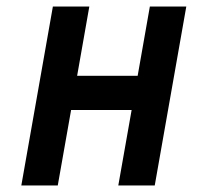

<svg xmlns="http://www.w3.org/2000/svg" viewBox="-20 -570 640 590"><path d="M142.5 -550H254.5L217 -337H403L440.5 -550H552.5L455.5 0H343.5L384.5 -232H198.5L157.5 0H45.5Z"/></svg>

Font: JuliaMono
Style: Bold Italic
Weight: 700
Italic angle: -9°
Monospace: yes
Designer: cormullion
Foundry: corm
Version: Version 0.057; ttfautohint (v1.8.4)